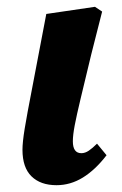

<svg xmlns="http://www.w3.org/2000/svg" viewBox="-20 -529 358 564"><path d="M146 15Q99 15 72.5 -11Q46 -37 46 -89Q46 -111 52.5 -151Q59 -191 75 -273L116 -488L259 -509L280 -495L248 -369Q229 -290 217 -240Q205 -190 199.5 -161Q194 -132 194 -114Q194 -79 219 -79Q230 -79 241 -86.5Q252 -94 265 -107L293 -73Q260 -30 223.5 -7.5Q187 15 146 15Z"/></svg>

Font: Source Serif 4 SmText
Style: Bold Italic
Weight: 700
Italic angle: -12°
Designer: Frank Grießhammer
Foundry: Adobe
Version: Version 4.005;hotconv 1.1.0;makeotfexe 2.6.0